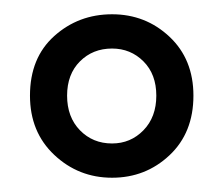

<svg xmlns="http://www.w3.org/2000/svg" viewBox="-20 -773 313 269"><path d="M137 -524Q90 -524 56 -556Q22 -588 22 -639Q22 -692 56 -722.5Q90 -753 137 -753Q184 -753 217.5 -721.5Q251 -690 251 -639Q251 -587 217.5 -555.5Q184 -524 137 -524ZM137 -572Q163 -572 181 -590.5Q199 -609 199 -639Q199 -669 181 -687Q163 -705 137 -705Q110 -705 92 -687Q74 -669 74 -639Q74 -609 92 -590.5Q110 -572 137 -572Z"/></svg>

Font: Ubuntu Sans Condensed
Style: Regular
Weight: 400
Width: 3
Designer: Dalton Maag Ltd
Foundry: Dalton Maag Ltd
Version: Version 1.006; ttfautohint (v1.8.4.7-5d5b)